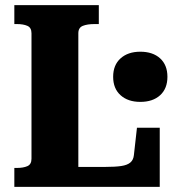

<svg xmlns="http://www.w3.org/2000/svg" viewBox="-20 -730 697 750"><path d="M366 -710H36V-636H46Q71 -636 87 -629Q103 -622 103 -600V-110Q103 -88 87 -81Q71 -74 46 -74H36V0H604V-231H515L503 -124Q501 -105 489 -95Q477 -85 453.5 -81.5Q430 -78 392 -78H286V-600Q286 -622 303.5 -629Q321 -636 349 -636H366ZM528 -332Q480 -332 451 -358Q422 -384 422 -430Q422 -476 451 -502Q480 -528 528 -528Q577 -528 605.5 -502Q634 -476 634 -430Q634 -384 605.5 -358Q577 -332 528 -332Z"/></svg>

Font: Roboto Serif SemiCondensed
Style: Bold
Weight: 700
Width: 4
Designer: Greg Gazdowicz
Foundry: Commercial Type
Version: Version 1.007